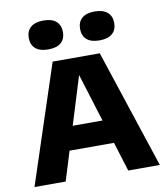

<svg xmlns="http://www.w3.org/2000/svg" viewBox="-88 -876 821 949"><g transform="rotate(-10 322.5 -401.5)"><path d="M8 0 204 -595H440.5L637 0H478.5L313.5 -532H329L164.5 0ZM157 -147 191 -265.5H453L487 -147ZM451 -658Q408.5 -658 387 -677Q365.5 -696 365.5 -730.5Q365.5 -764.5 387 -783.8Q408.5 -803 451 -803Q493.5 -803 515.2 -783.8Q537 -764.5 537 -730.5Q537 -696 515.2 -677Q493.5 -658 451 -658ZM194 -658Q151.5 -658 129.8 -677Q108 -696 108 -730.5Q108 -764.5 129.8 -783.8Q151.5 -803 194 -803Q236.5 -803 258 -783.8Q279.5 -764.5 279.5 -730.5Q279.5 -696 258 -677Q236.5 -658 194 -658Z"/></g></svg>

Font: Encode Sans SC Condensed Thin
Style: Bold
Weight: 700
Version: Version 3.002